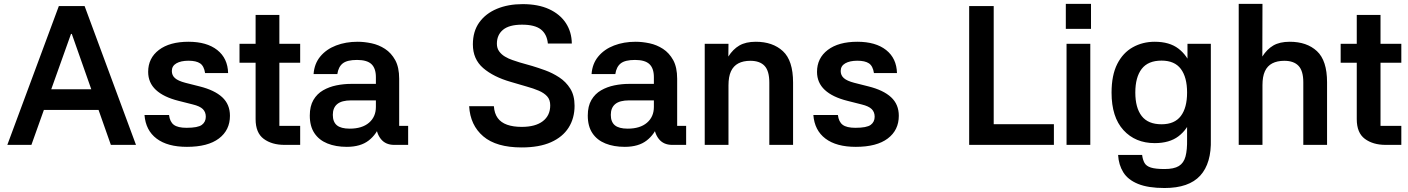

<svg xmlns="http://www.w3.org/2000/svg" viewBox="-20 -738 7170 978"><path d="M345.7 -565.3H341.7L140 0H17.3L279.7 -707H411L672.7 0H544.7ZM532.3 -178H158.7V-283.3H532.3Z M1024.7 -365.7Q1019.3 -401.7 999.3 -415.2Q979.3 -428.7 940.3 -428.7Q901.3 -428.7 878.3 -415.3Q855.3 -402 855.3 -376.3Q855.3 -354.3 871.2 -340.2Q887 -326 924 -316.3L996.3 -298Q1072.7 -279 1112 -242.7Q1151.3 -206.3 1151.3 -148.3Q1151.3 -75 1095 -32.5Q1038.7 10 932.3 10Q833.3 10 777.7 -32Q722 -74 716 -152.3H841Q845.3 -117.3 865.5 -102.2Q885.7 -87 930.3 -87Q988 -87 1008.2 -102Q1028.3 -117 1028.3 -143.3Q1028.3 -167.3 1013.2 -182.3Q998 -197.3 962 -206L889.7 -224.3Q813.7 -243.3 774.2 -280Q734.7 -316.7 734.7 -372Q734.7 -442 789.5 -483.7Q844.3 -525.3 940.3 -525.3Q1033.3 -525.3 1086.7 -483.2Q1140 -441 1142 -365.7Z M1509 -418.3H1403V-96.7H1509V0H1429.3Q1364.7 0 1323.3 -30.7Q1282 -61.3 1282 -131V-418.3H1200V-515H1282V-662H1403V-515H1509Z M2059 0H1988Q1944 0 1920 -30Q1896 -60 1894.3 -109.7L1917.7 -108Q1899.7 -54.7 1858 -22.3Q1816.3 10 1746.3 10Q1690.3 10 1647.8 -7.2Q1605.3 -24.3 1581.7 -59.5Q1558 -94.7 1558 -149.3Q1558 -197.3 1576.5 -228.8Q1595 -260.3 1625.8 -278Q1656.7 -295.7 1693.7 -303.2Q1730.7 -310.7 1767.7 -310.7H1894.7V-345Q1894.7 -389.7 1872.2 -411.2Q1849.7 -432.7 1798.7 -432.7Q1748.3 -432.7 1726 -415.2Q1703.7 -397.7 1698.3 -360.7H1577.3Q1581 -413.7 1611.7 -450.5Q1642.3 -487.3 1691.8 -506.3Q1741.3 -525.3 1801.7 -525.3Q1835.7 -525.3 1872.5 -517.5Q1909.3 -509.7 1941.2 -489Q1973 -468.3 1993.2 -431.7Q2013.3 -395 2013.3 -337V-97H2059ZM1675.3 -153Q1675.3 -117 1696 -99.8Q1716.7 -82.7 1761.3 -82.7Q1824.3 -82.7 1859.5 -112.8Q1894.7 -143 1894.7 -193.3V-226.7H1768.7Q1720.7 -226.7 1698 -208Q1675.3 -189.3 1675.3 -153Z M2770.7 -516.3Q2766 -564 2735 -588.2Q2704 -612.3 2639.3 -612.3Q2573.7 -612.3 2542.3 -586.3Q2511 -560.3 2511 -515.3Q2511 -492.3 2522.7 -476.3Q2534.3 -460.3 2552.2 -449.7Q2570 -439 2590.2 -432.2Q2610.3 -425.3 2627.3 -420L2691.7 -401.7Q2720.7 -393 2757.5 -379.7Q2794.3 -366.3 2828.5 -344Q2862.7 -321.7 2884.7 -286.7Q2906.7 -251.7 2906.7 -199.3Q2906.7 -135.7 2876.3 -87.8Q2846 -40 2786.3 -13.5Q2726.7 13 2637.3 13Q2508 13 2441.7 -43.5Q2375.3 -100 2369.7 -197H2495.7Q2498.3 -160 2515.2 -136.8Q2532 -113.7 2563 -102.7Q2594 -91.7 2637.3 -91.7Q2707.3 -91.7 2745 -120.7Q2782.7 -149.7 2782.7 -201.3Q2782.7 -230.3 2766.8 -247.5Q2751 -264.7 2724 -276.2Q2697 -287.7 2663.3 -297L2582.3 -320.7Q2493.7 -346 2441.2 -391.3Q2388.7 -436.7 2388.7 -512Q2388.7 -578.3 2421.3 -623.8Q2454 -669.3 2511.3 -693.2Q2568.7 -717 2642.3 -717Q2721.3 -717 2776.8 -691.5Q2832.3 -666 2862.2 -620.7Q2892 -575.3 2892.7 -516.3Z M3475 0H3404Q3360 0 3336 -30Q3312 -60 3310.3 -109.7L3333.7 -108Q3315.7 -54.7 3274 -22.3Q3232.3 10 3162.3 10Q3106.3 10 3063.8 -7.2Q3021.3 -24.3 2997.7 -59.5Q2974 -94.7 2974 -149.3Q2974 -197.3 2992.5 -228.8Q3011 -260.3 3041.8 -278Q3072.7 -295.7 3109.7 -303.2Q3146.7 -310.7 3183.7 -310.7H3310.7V-345Q3310.7 -389.7 3288.2 -411.2Q3265.7 -432.7 3214.7 -432.7Q3164.3 -432.7 3142 -415.2Q3119.7 -397.7 3114.3 -360.7H2993.3Q2997 -413.7 3027.7 -450.5Q3058.3 -487.3 3107.8 -506.3Q3157.3 -525.3 3217.7 -525.3Q3251.7 -525.3 3288.5 -517.5Q3325.3 -509.7 3357.2 -489Q3389 -468.3 3409.2 -431.7Q3429.3 -395 3429.3 -337V-97H3475ZM3091.3 -153Q3091.3 -117 3112 -99.8Q3132.7 -82.7 3177.3 -82.7Q3240.3 -82.7 3275.5 -112.8Q3310.7 -143 3310.7 -193.3V-226.7H3184.7Q3136.7 -226.7 3114 -208Q3091.3 -189.3 3091.3 -153Z M3690.7 0H3569.7V-515H3690.7L3690 -450Q3713.3 -487 3746 -506.2Q3778.7 -525.3 3830 -525.3Q3916 -525.3 3967.8 -477.5Q4019.7 -429.7 4019.7 -317.7V0H3898.7V-317.3Q3898.7 -376.7 3874.5 -402.5Q3850.3 -428.3 3802.3 -428.3Q3766 -428.3 3741 -415.2Q3716 -402 3703.3 -374.7Q3690.7 -347.3 3690.7 -303Z M4431.7 -365.7Q4426.3 -401.7 4406.3 -415.2Q4386.3 -428.7 4347.3 -428.7Q4308.3 -428.7 4285.3 -415.3Q4262.3 -402 4262.3 -376.3Q4262.3 -354.3 4278.2 -340.2Q4294 -326 4331 -316.3L4403.3 -298Q4479.7 -279 4519 -242.7Q4558.3 -206.3 4558.3 -148.3Q4558.3 -75 4502 -32.5Q4445.7 10 4339.3 10Q4240.3 10 4184.7 -32Q4129 -74 4123 -152.3H4248Q4252.3 -117.3 4272.5 -102.2Q4292.7 -87 4337.3 -87Q4395 -87 4415.2 -102Q4435.3 -117 4435.3 -143.3Q4435.3 -167.3 4420.2 -182.3Q4405 -197.3 4369 -206L4296.7 -224.3Q4220.7 -243.3 4181.2 -280Q4141.7 -316.7 4141.7 -372Q4141.7 -442 4196.5 -483.7Q4251.3 -525.3 4347.3 -525.3Q4440.3 -525.3 4493.7 -483.2Q4547 -441 4549 -365.7Z M4916.7 -707H5041.7V-105.3H5348.3V0H4916.7Z M5533.7 -515V0H5412.7V-515ZM5409 -718.3H5537.3V-591H5409Z M5862 -9Q5763 -9 5702.5 -75.3Q5642 -141.7 5642 -266Q5642 -355 5671 -412.2Q5700 -469.3 5750.2 -497.3Q5800.3 -525.3 5862 -525.3Q5937 -525.3 5982.7 -490.3Q6028.3 -455.3 6049 -396.7Q6069.7 -338 6069.7 -266Q6069.7 -195 6049 -136.7Q6028.3 -78.3 5982.7 -43.7Q5937 -9 5862 -9ZM5896.7 -105Q5963 -105 5994.8 -147Q6026.7 -189 6026.7 -266.7Q6026.7 -344.7 5994.8 -387Q5963 -429.3 5896.7 -429.3Q5828 -429.3 5795.5 -387Q5763 -344.7 5763 -266.7Q5763 -189 5795.5 -147Q5828 -105 5896.7 -105ZM6028.7 -515H6147.7V-18.7H6026.7V-410.7L6028.7 -418ZM6147.7 -29Q6151.3 93.3 6093.7 156.5Q6036 219.7 5912 219.7Q5828.3 219.7 5777 198.8Q5725.7 178 5702 140Q5678.3 102 5675.3 51.3H5797.7Q5800.7 75.3 5809.7 91.7Q5818.7 108 5842.3 115.5Q5866 123 5912 123Q5960 123 5984.8 107.7Q6009.7 92.3 6018.7 59Q6027.7 25.7 6026.7 -29Z M6410.7 0H6289.7V-718.3H6410.7L6410 -450Q6433.3 -487 6465.8 -506.2Q6498.3 -525.3 6549.7 -525.3Q6636.7 -525.3 6688.2 -477.5Q6739.7 -429.7 6739.7 -318.7V0H6618.7V-319Q6618.7 -377 6594.3 -402.7Q6570 -428.3 6522 -428.3Q6485.7 -428.3 6460.7 -415.3Q6435.7 -402.3 6423.2 -375.2Q6410.7 -348 6410.7 -304.7Z M7118 -418.3H7012V-96.7H7118V0H7038.3Q6973.7 0 6932.3 -30.7Q6891 -61.3 6891 -131V-418.3H6809V-515H6891V-662H7012V-515H7118Z"/></svg>

Font: Asta Sans Light
Style: Regular
Weight: 300
Designer: 42dot
Version: Version 1.000